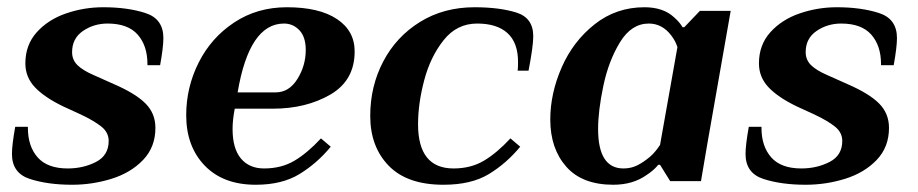

<svg xmlns="http://www.w3.org/2000/svg" viewBox="-20 -500 2534 530"><path d="M13 -75Q13 -100 22 -150H57V-147Q57 -96 84 -65.5Q111 -35 167 -35Q210 -35 245 -53Q280 -71 280 -111Q280 -134 260.5 -150Q241 -166 203 -184L155 -206Q103 -231 76.5 -259Q50 -287 50 -325Q50 -376 81.5 -411Q113 -446 162.5 -463Q212 -480 265 -480Q332 -480 381.5 -464Q431 -448 431 -395Q431 -370 422 -320H387V-323Q387 -374 360 -404.5Q333 -435 277 -435Q239 -435 209 -414.5Q179 -394 179 -356Q179 -335 193.5 -320.5Q208 -306 238 -293L294 -268Q354 -242 381.5 -214.5Q409 -187 409 -147Q409 -94 375 -58.5Q341 -23 288 -6.5Q235 10 179 10Q112 10 62.5 -6Q13 -22 13 -75Z M494 -182Q494 -259 528.5 -327.5Q563 -396 626.5 -438Q690 -480 772 -480Q861 -480 910 -447.5Q959 -415 959 -358Q959 -278 892 -239Q825 -200 733 -200H628Q622 -169 622 -144Q622 -90 645 -62.5Q668 -35 709 -35Q757 -35 793 -56.5Q829 -78 866 -118L893 -95Q856 -50 807.5 -20Q759 10 686 10Q596 10 545 -43Q494 -96 494 -182ZM741 -245Q778 -245 801 -282Q824 -319 824 -362Q824 -398 806.5 -416.5Q789 -435 764 -435Q668 -435 636 -245Z M1002 -180Q1002 -262 1038 -330.5Q1074 -399 1139.5 -439.5Q1205 -480 1290 -480Q1358 -480 1405 -465.5Q1452 -451 1452 -400Q1452 -372 1439 -305H1409Q1410 -313 1410 -329Q1410 -382 1381 -408.5Q1352 -435 1297 -435Q1241 -435 1204.5 -389Q1168 -343 1151 -278.5Q1134 -214 1134 -157Q1134 -35 1232 -35Q1280 -35 1316 -56.5Q1352 -78 1389 -118L1416 -95Q1378 -49 1329.5 -19.5Q1281 10 1204 10Q1104 10 1053 -42.5Q1002 -95 1002 -180Z M1499 -170Q1499 -242 1530.5 -314Q1562 -386 1621.5 -433Q1681 -480 1759 -480Q1811 -480 1841 -452Q1856 -439 1864 -425H1869L1912 -470H1997L1932 -100L1915 0H1830L1802 -45H1797Q1785 -30 1765 -17Q1727 10 1673 10Q1587 10 1543 -40Q1499 -90 1499 -170ZM1774 -67Q1789 -80 1802 -100L1850 -370Q1844 -388 1833 -402Q1808 -435 1771 -435Q1723 -435 1691.5 -383.5Q1660 -332 1645.5 -263Q1631 -194 1631 -144Q1631 -35 1701 -35Q1722 -35 1739 -43.5Q1756 -52 1774 -67Z M2038 -75Q2038 -100 2047 -150H2082V-147Q2082 -96 2109 -65.5Q2136 -35 2192 -35Q2235 -35 2270 -53Q2305 -71 2305 -111Q2305 -134 2285.5 -150Q2266 -166 2228 -184L2180 -206Q2128 -231 2101.5 -259Q2075 -287 2075 -325Q2075 -376 2106.5 -411Q2138 -446 2187.5 -463Q2237 -480 2290 -480Q2357 -480 2406.5 -464Q2456 -448 2456 -395Q2456 -370 2447 -320H2412V-323Q2412 -374 2385 -404.5Q2358 -435 2302 -435Q2264 -435 2234 -414.5Q2204 -394 2204 -356Q2204 -335 2218.5 -320.5Q2233 -306 2263 -293L2319 -268Q2379 -242 2406.5 -214.5Q2434 -187 2434 -147Q2434 -94 2400 -58.5Q2366 -23 2313 -6.5Q2260 10 2204 10Q2137 10 2087.5 -6Q2038 -22 2038 -75Z"/></svg>

Font: Philosopher
Style: Bold Italic
Weight: 700
Italic angle: -10°
Designer: Jovanny Lemonad
Foundry: Jovanny Lemonad
Version: Version 2.000